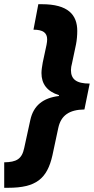

<svg xmlns="http://www.w3.org/2000/svg" viewBox="-76 -734 447 912"><path d="M-56 37V158H-37C95 158 148 115 173 4L201 -127C214 -186 253 -213 325 -214L350 -337C286 -337 261 -358 261 -401C261 -411 263 -422 266 -433L285 -523C289 -543 291 -567 291 -587C291 -664 247 -714 123 -714H106L83 -593C127 -593 148 -579 148 -547C148 -540 147 -531 145 -521L127 -437C124 -419 121 -402 121 -387C121 -336 147 -300 204 -282V-278C129 -269 83 -233 68 -164L39 -31C28 22 2 36 -56 37Z"/></svg>

Font: Noto Sans SemiCondensed ExtraBold
Style: Italic
Weight: 800
Width: 4
Italic angle: -12°
Designer: Monotype Design Team
Foundry: Monotype Imaging Inc.
Version: Version 2.013